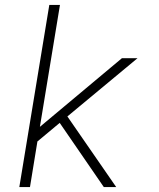

<svg xmlns="http://www.w3.org/2000/svg" viewBox="-20 -755 640 775"><path d="M399 0 221 -259 131 -184 101 0H58L179 -735H222L141 -243L472 -520H535L252 -285L449 0Z"/></svg>

Font: Iosevka XLt Ex Obl
Style: Regular
Weight: 200
Width: 7
Italic angle: -9°
Monospace: yes
Designer: Belleve Invis
Foundry: Belleve Invis
Version: Version 32.5.0; ttfautohint (v1.8.4)